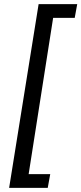

<svg xmlns="http://www.w3.org/2000/svg" viewBox="-20 -725 392 925"><path d="M24 180 166 -705H352L340 -639H236L118 114H222L210 180Z"/></svg>

Font: Nunito Sans 7pt Condensed
Style: Italic
Weight: 400
Width: 3
Italic angle: -9°
Designer: Vernon Adams
Foundry: Vernon Adams
Version: Version 3.101;gftools[0.9.27]